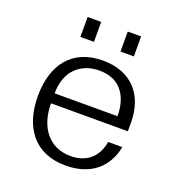

<svg xmlns="http://www.w3.org/2000/svg" viewBox="-126 -785 842 904"><g transform="rotate(20 294.5 -333.5)"><path d="M67 -251C67 -98 142 13 301 13C425 13 502 -53 523 -160H452C440 -85 390 -37 308 -37C198 -37 137 -122 137 -239H522V-282C522 -423 440 -512 299 -512C146 -512 67 -408 67 -251ZM137 -289C137 -400 204 -462 300 -462C412 -462 452 -378 452 -289ZM160 -580H228V-680H160ZM361 -580H428V-680H361Z"/></g></svg>

Font: Perun Light
Style: Regular
Weight: 300
Foundry: Copyright (c) Stefan Peev, Context Ltd, 2016
Version: Version 1.089